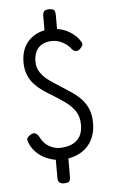

<svg xmlns="http://www.w3.org/2000/svg" viewBox="-55 -757 539 867"><g transform="rotate(-5 214.5 -323.5)"><path d="M354 -188Q354 -157 345 -131.5Q336 -106 319.5 -87Q303 -68 280 -56Q257 -44 229 -39V42Q229 53 226.5 59.5Q224 66 217.5 68.5Q211 71 200 71Q190 71 183.5 68Q177 65 174.5 58.5Q172 52 172 41V-38Q149 -42 127 -52Q105 -62 87.5 -78.5Q70 -95 60 -115Q53 -130 51.5 -139Q50 -148 64 -158Q76 -167 84.5 -166Q93 -165 99.5 -158Q106 -151 111 -140Q125 -115 148 -102.5Q171 -90 194 -90Q225 -90 248.5 -100Q272 -110 285.5 -131Q299 -152 299 -186Q299 -223 282 -248Q265 -273 239 -291.5Q213 -310 184 -328Q163 -340 142 -354.5Q121 -369 103.5 -387.5Q86 -406 75.5 -431Q65 -456 65 -489Q65 -516 72 -538.5Q79 -561 93 -578.5Q107 -596 127 -608Q147 -620 172 -625V-688Q172 -699 174.5 -705.5Q177 -712 183.5 -715Q190 -718 200 -718Q211 -718 217.5 -715.5Q224 -713 226.5 -706.5Q229 -700 229 -689V-626Q262 -621 287.5 -604.5Q313 -588 326 -570Q336 -557 337 -549Q338 -541 327 -530Q321 -523 314 -520.5Q307 -518 300.5 -520Q294 -522 288 -529Q277 -544 262.5 -554Q248 -564 233.5 -569Q219 -574 204 -574Q183 -574 167 -568Q151 -562 140.5 -551Q130 -540 124.5 -524Q119 -508 119 -488Q119 -459 134 -437.5Q149 -416 172 -399.5Q195 -383 219 -368Q242 -353 266 -337.5Q290 -322 310 -302Q330 -282 342 -254.5Q354 -227 354 -188Z"/></g></svg>

Font: Fredoka SemiCondensed Light
Style: Regular
Weight: 300
Width: 4
Designer: Ben Nathan
Foundry: Milena B. Brandão, Ben Nathan
Version: Version 2.001